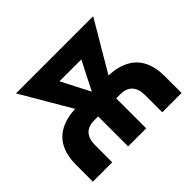

<svg xmlns="http://www.w3.org/2000/svg" viewBox="-156 -962 1196 1196"><g transform="rotate(-45 441.5 -364.0)"><path d="M50.8 0V-148.4Q50.8 -228 79.1 -283.9Q107.4 -339.8 166.7 -369.6Q226.1 -399.4 318.4 -399.4H564.9Q657.2 -399.4 716.3 -369.6Q775.4 -339.8 803.7 -283.9Q832 -228 832 -148.4V0H662.1V-150.4Q662.1 -206.1 635.5 -235.1Q608.9 -264.2 558.6 -264.2H324.2Q273.9 -264.2 247.6 -235.1Q221.2 -206.1 221.2 -150.4V0ZM361.3 0V-324.2H520.5V0ZM372.6 -263.2 101.1 -727.5H274.4L468.3 -351.1L457.5 -263.2ZM422.4 -263.2 418.5 -354 608.4 -727.5H780.8L507.3 -263.2ZM222.2 -589.4V-727.5H662.1V-589.4Z"/></g></svg>

Font: Inter 24pt ExtraBold
Style: Regular
Weight: 800
Designer: Rasmus Andersson
Foundry: rsms
Version: Version 4.001;git-66647c0bb